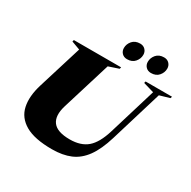

<svg xmlns="http://www.w3.org/2000/svg" viewBox="-200 -1119 1322 1328"><g transform="rotate(30 461.0 -455.0)"><path d="M312 -287Q285 -199 319.8 -152.2Q354.5 -105.5 455.5 -105.5Q543.5 -105.5 594.8 -149.5Q646 -193.5 677.5 -297L792.5 -676.5L707 -701.5L710.5 -715H921.5L917.5 -701.5L837.5 -678L712.5 -265Q681 -160.5 636.5 -99Q592 -37.5 530 -11.2Q468 15 383 15Q243.5 15 169.8 -27.8Q96 -70.5 79.2 -147.8Q62.5 -225 94.5 -328L202 -676.5L134 -701.5L137.5 -715H515L511.5 -701.5L431 -674.5ZM521.5 -784Q496 -784 480.2 -800.5Q464.5 -817 464.5 -841Q464.5 -872.5 486.2 -898Q508 -923.5 548 -923.5Q573.5 -923.5 589.2 -907Q605 -890.5 605 -866.5Q605 -835 583.2 -809.5Q561.5 -784 521.5 -784ZM712.5 -784Q687 -784 671.2 -800.5Q655.5 -817 655.5 -841Q655.5 -872.5 677.2 -898Q699 -923.5 739 -923.5Q764.5 -923.5 780.2 -907Q796 -890.5 796 -866.5Q796 -835 774.2 -809.5Q752.5 -784 712.5 -784Z"/></g></svg>

Font: Newsreader Display ExtraBold
Style: Italic
Weight: 800
Italic angle: -17°
Designer: Hugues Gentile
Foundry: Production Type
Version: Version 1.001